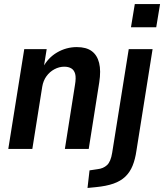

<svg xmlns="http://www.w3.org/2000/svg" viewBox="-20 -737 812 950"><path d="M21 0 100 -494H211L196 -401H191Q217 -451 262.5 -477.5Q308 -504 360 -504Q407 -504 434 -484Q461 -464 470.5 -425.5Q480 -387 471 -329L419 0H301L351 -317Q357 -352 352 -371Q347 -390 333 -398.5Q319 -407 298 -407Q273 -407 249.5 -394.5Q226 -382 210 -360Q194 -338 189 -308L140 0ZM628 -602 647 -717H772L753 -602ZM413 193 423 106 463 100Q491 97 509.5 80Q528 63 535 19L617 -494H735L655 9Q649 51 636 83Q623 115 600 137Q577 159 541.5 171.5Q506 184 454 189Z"/></svg>

Font: Nunito Sans 10pt Condensed
Style: Bold Italic
Weight: 700
Width: 3
Italic angle: -9°
Designer: Vernon Adams
Foundry: Vernon Adams
Version: Version 3.101;gftools[0.9.27]